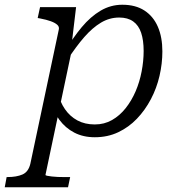

<svg xmlns="http://www.w3.org/2000/svg" viewBox="-92 -567 750 810"><path d="M-72 223 -64 180H-61Q-22 180 3 169Q28 158 36 124L156 -442Q159 -454 149.5 -462.5Q140 -471 122 -477.5Q104 -484 78 -489L67 -491L77 -537H229L210 -378L216 -380L100 170Q99 173 106.5 174.5Q114 176 126 177.5Q138 179 151.5 179.5Q165 180 178 180H204L195 223ZM119 -141 151 -179Q161 -137 182 -106.5Q203 -76 234.5 -59Q266 -42 308 -42Q348 -42 380.5 -60.5Q413 -79 438 -110.5Q463 -142 480 -181.5Q497 -221 505.5 -265.5Q514 -310 514 -352Q514 -397 503.5 -428.5Q493 -460 470 -476.5Q447 -493 411 -493Q370 -493 334 -471.5Q298 -450 263.5 -410.5Q229 -371 192 -314L179 -346Q215 -407 252.5 -452Q290 -497 332.5 -522Q375 -547 424 -547Q480 -547 517.5 -522.5Q555 -498 574 -454Q593 -410 593 -350Q593 -299 581 -247Q569 -195 544.5 -148.5Q520 -102 485.5 -66Q451 -30 406.5 -9Q362 12 308 12Q259 12 221.5 -7.5Q184 -27 158.5 -61.5Q133 -96 119 -141Z"/></svg>

Font: Roboto Serif 20pt Light
Style: Italic
Weight: 300
Italic angle: -10°
Version: Version 1.007